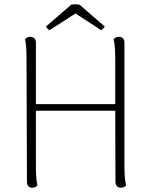

<svg xmlns="http://www.w3.org/2000/svg" viewBox="-20 -869 707 898"><path d="M570 -2Q559 9 545 9Q534 9 527 1.5Q520 -6 520 -19L519 -351H148V-94Q148 -29 155 -2Q146 9 130 9Q119 9 112.5 1.5Q106 -6 106 -19L104 -594Q104 -659 97 -686Q108 -697 122 -697Q134 -697 141 -689.5Q148 -682 148 -669V-382H519V-594Q519 -661 511 -686Q522 -697 536 -697Q548 -697 555 -689.5Q562 -682 562 -669V-94Q562 -27 570 -2ZM470 -745Q468 -741 462.5 -735.5Q457 -730 453 -728L333 -806L212 -728Q207 -730 202 -735.5Q197 -741 195 -745L313 -847Q325 -849 332 -849Q340 -849 352 -847Z"/></svg>

Font: Arima Madurai ExtraLight
Style: Regular
Weight: 275
Designer: Joana Correia and Natanael Gama
Foundry: NDISCOVER
Version: Version 1.019